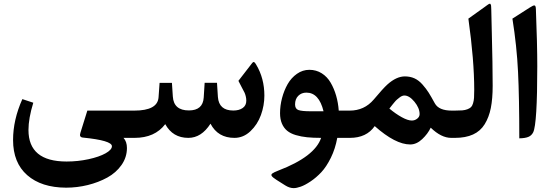

<svg xmlns="http://www.w3.org/2000/svg" viewBox="-20 -726 2903 1011"><path d="M330.6 124.5Q390.1 124.5 446.3 112.3Q502.4 100.1 535.9 81.3Q569.3 62.5 569.3 43.9Q569.3 13.7 417 -1.5Q395.5 -3.4 403.3 -26.4L439.9 -143.6H667Q679.2 -143.6 679.2 -96.2V-60.5Q679.2 0 667 0H630.4Q648.4 20 648.4 53.2Q648.4 102.1 619.9 142.8Q591.3 183.6 544.9 209Q498.5 234.4 442.4 248.3Q386.2 262.2 328.1 262.2Q197.8 261.7 123.3 196.3Q48.8 130.9 48.8 11.2Q48.8 -95.2 97.7 -204.1L155.3 -185.1Q129.9 -102.5 129.9 -41.5Q129.9 124.5 330.6 124.5Z M1208.5 -144Q1238.8 -144 1257.8 -157.2Q1276.9 -170.4 1276.9 -195.8Q1276.9 -208.5 1273.9 -219.7Q1271 -231 1267.6 -238.3Q1264.2 -245.6 1253.4 -265.4Q1242.7 -285.2 1235.4 -300.3L1301.8 -386.2Q1308.6 -395.5 1312 -398.2Q1315.4 -400.9 1319.1 -398.4Q1322.8 -396 1328.6 -386.2Q1372.1 -314 1372.1 -222.7Q1372.1 -170.4 1354 -120.4Q1335.9 -70.3 1298.8 -35.2Q1261.7 0 1214.4 0Q1127.4 0 1088.4 -74.7Q1040.5 0 971.7 0Q889.6 0 850.1 -72.3Q795.4 0 688.5 0H662.1Q635.3 0 635.3 -70.3V-86.4Q635.3 -143.6 662.1 -143.6H687Q810.1 -143.6 814.9 -213.9L820.3 -289.6H885.3L890.1 -217.3Q895 -144.5 974.6 -144.5Q1048.3 -144.5 1052.7 -212.4L1057.6 -290H1122.6L1127.4 -215.3Q1132.8 -144 1208.5 -144Z M1616.2 -140.1Q1616.2 -140.1 1683.6 -140.1Q1659.7 -238.3 1593.3 -238.3Q1567.4 -238.3 1550.5 -221.4Q1533.7 -204.6 1533.7 -176.3Q1533.7 -152.8 1551.5 -146.5Q1569.3 -140.1 1616.2 -140.1ZM1446.3 171.9Q1637.7 98.6 1670.9 0Q1628.4 0 1597.2 -3.2Q1565.9 -6.3 1537.8 -14.6Q1509.8 -22.9 1492.2 -37.4Q1474.6 -51.8 1464.6 -75Q1454.6 -98.1 1454.6 -129.9Q1454.6 -169.4 1465.1 -209.5Q1475.6 -249.5 1494.6 -283Q1513.7 -316.4 1543.7 -337.4Q1573.7 -358.4 1608.9 -358.4Q1645 -358.4 1674.1 -340.1Q1703.1 -321.8 1721.2 -290.5Q1739.3 -259.3 1750 -222.2Q1760.7 -185.1 1763.7 -143.6H1813.5Q1825.7 -143.6 1825.7 -96.2V-60.5Q1825.7 0 1813.5 0H1755.9Q1745.6 57.1 1722.2 104.7Q1698.7 152.3 1671.9 180.9Q1645 209.5 1615.5 229.2Q1585.9 249 1563.7 256.8Q1541.5 264.6 1526.4 264.6Q1504.9 264.6 1482.4 250.5L1436 221.2Q1415.5 208 1410.9 200.7Q1406.2 193.4 1413.8 187.5Q1421.4 181.6 1446.3 171.9Z M2030.3 -154.3Q2063.5 -126.5 2095.5 -108.9Q2127.4 -91.3 2148.4 -91.3Q2164.6 -91.3 2177 -101.3Q2189.5 -111.3 2189.5 -125Q2189.5 -157.2 2162.4 -190.2Q2135.3 -223.1 2109.4 -223.1Q2103.5 -223.1 2096.9 -220.5Q2090.3 -217.8 2083.3 -212.2Q2076.2 -206.5 2070.6 -201.9Q2064.9 -197.3 2057.9 -188.7Q2050.8 -180.2 2047.4 -176Q2043.9 -171.9 2037.4 -163.3Q2030.8 -154.8 2030.3 -154.3ZM1808.6 -143.6H1821.3Q1898.4 -143.6 1947.8 -201.7Q1997.6 -261.2 2020 -281.2Q2067.4 -323.7 2111.8 -323.7Q2139.6 -323.7 2162.4 -313.5Q2185.1 -303.2 2204.8 -280.8Q2224.6 -258.3 2237.3 -238Q2250 -217.8 2269.5 -182.1Q2290.5 -143.6 2358.9 -143.6H2367.7Q2379.9 -143.6 2379.9 -86.4V-60.5Q2379.9 0 2367.7 0H2356Q2303.2 0 2248 -53.7Q2232.9 -21.5 2203.1 6.6Q2173.3 34.7 2140.1 34.7Q2062 34.7 1953.1 -62Q1910.2 0 1822.3 0H1808.6Q1781.7 0 1781.7 -70.3V-86.4Q1781.7 -143.6 1808.6 -143.6Z M2362.8 -143.6H2373.5Q2398.4 -143.6 2413.8 -144.8Q2429.2 -146 2441.7 -150.9Q2454.1 -155.8 2460.4 -162.1Q2466.8 -168.5 2470.9 -182.1Q2475.1 -195.8 2476.1 -211.4Q2477.1 -227.1 2477.1 -252.9Q2477.1 -408.2 2446.3 -627.9L2533.7 -690.4Q2535.6 -691.9 2541 -695.8Q2546.4 -699.7 2547.9 -700.7Q2549.3 -701.7 2553 -704.1Q2556.6 -706.5 2557.1 -706.1Q2557.6 -705.6 2560.1 -706.1Q2562.5 -706.5 2562.7 -704.6Q2563 -702.6 2564.5 -700.7Q2565.9 -698.7 2565.9 -694.6Q2565.9 -690.4 2566.4 -685.8Q2566.9 -681.2 2566.9 -674.3Q2567.9 -628.9 2569.8 -548.1Q2571.8 -467.3 2573 -400.9Q2574.2 -334.5 2574.2 -274.4Q2574.2 -206.1 2564.5 -157.2Q2554.7 -108.4 2532.2 -72Q2509.8 -35.6 2470.7 -17.8Q2431.6 0 2375.5 0H2362.8Q2335.9 0 2335.9 -70.3V-86.4Q2335.9 -143.6 2362.8 -143.6Z M2678.2 -627.9 2770 -686.5Q2788.6 -698.7 2794.9 -697.3Q2801.3 -695.8 2801.8 -677.7Q2809.1 -494.6 2809.1 -377.4Q2809.1 -73.2 2787.6 -29.3Q2778.8 -11.7 2761.5 -4.9Q2744.1 2 2714.4 2.4Q2714.4 -210.9 2707.8 -347.4Q2701.2 -483.9 2678.2 -627.9Z"/></svg>

Font: Sahel SemiBold FD
Style: SemiBold-FD
Weight: 600
Foundry: Saber Rastikerdar (saber.rastikerdar@gmail.com)
Version: Version 3.3.0